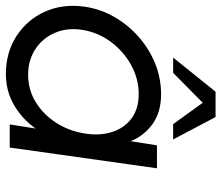

<svg xmlns="http://www.w3.org/2000/svg" viewBox="-77 -669 752 652"><g transform="rotate(90 299.0 -343.0)"><path d="M466.5 -500H544.5L474 0H395.5L409.5 -88Q377.5 -42.5 330 -14.8Q282.5 13 224 13Q151 13 95.5 -23Q40 -59 12.8 -119.2Q-14.5 -179.5 -4.5 -253Q3 -307 30 -354.2Q57 -401.5 97.8 -437.5Q138.5 -473.5 188.5 -493.8Q238.5 -514 292.5 -514Q353.5 -514 393.5 -485.5Q433.5 -457 452.5 -411ZM226.5 -62.5Q277.5 -62.5 319.2 -88Q361 -113.5 388.8 -156Q416.5 -198.5 425.5 -250Q435 -302.5 422 -345.2Q409 -388 376 -413Q343 -438 292.5 -438Q241 -438 194.8 -412.8Q148.5 -387.5 116.2 -344.8Q84 -302 75 -250Q66 -197.5 83.8 -155Q101.5 -112.5 139.2 -87.5Q177 -62.5 226.5 -62.5ZM370.5 -699 446.5 -555H394.5L322 -655.5L220.5 -555H168.5L284.5 -699Z"/></g></svg>

Font: Urbanist
Style: Italic
Weight: 400
Italic angle: -8°
Designer: Corey Hu
Foundry: Corey Hu
Version: Version 1.330; ttfautohint (v1.8.4.7-5d5b)